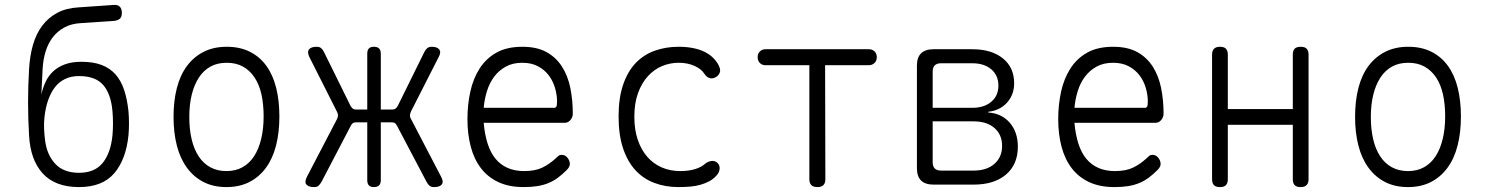

<svg xmlns="http://www.w3.org/2000/svg" viewBox="-20 -750 6040 780"><path d="M443 -665 308 -656Q270 -654 241.5 -638.5Q213 -623 194 -598Q175 -573 165 -540Q155 -507 153 -468L148 -366Q154 -393 165 -417Q176 -441 195.5 -459.5Q215 -478 243.5 -488.5Q272 -499 311 -499Q359 -499 393 -486Q427 -473 449.5 -447.5Q472 -422 484.5 -384Q497 -346 502 -297Q504 -274 504 -249Q504 -224 502 -201Q492 -102 444 -46Q396 10 301 10Q204 10 153.5 -45.5Q103 -101 98 -201Q94 -268 94 -334.5Q94 -401 98 -468Q101 -523 114 -568Q127 -613 151.5 -645.5Q176 -678 212 -697.5Q248 -717 298 -720L443 -730Q459 -731 467 -722.5Q475 -714 475 -698Q475 -681 467 -674Q459 -667 443 -665ZM301 -48Q365 -48 397.5 -88.5Q430 -129 437 -201Q439 -224 439 -249Q439 -274 437 -297Q431 -368 399.5 -404.5Q368 -441 301 -441Q268 -441 243 -428.5Q218 -416 201.5 -393.5Q185 -371 175 -341.5Q165 -312 161 -277Q158 -254 159 -229Q160 -204 163 -181Q170 -122 204 -85Q238 -48 301 -48Z M900 10Q847 10 807 -10.5Q767 -31 739.5 -68.5Q712 -106 698.5 -158.5Q685 -211 685 -275Q685 -340 698.5 -392.5Q712 -445 739.5 -482Q767 -519 807.5 -539.5Q848 -560 901 -560Q955 -560 995.5 -539.5Q1036 -519 1062.5 -482Q1089 -445 1102 -393Q1115 -341 1115 -277Q1115 -212 1101.5 -159Q1088 -106 1060.5 -68.5Q1033 -31 993 -10.5Q953 10 900 10ZM900 -55Q937 -55 965 -70.5Q993 -86 1012 -115Q1031 -144 1041 -185.5Q1051 -227 1051 -277Q1051 -327 1042 -367Q1033 -407 1014 -435.5Q995 -464 967 -479.5Q939 -495 901 -495Q863 -495 835 -479.5Q807 -464 788 -435Q769 -406 759 -365.5Q749 -325 749 -275Q749 -225 758.5 -184.5Q768 -144 787 -115Q806 -86 834.5 -70.5Q863 -55 900 -55Z M1286 -11Q1280 -1 1274 4.5Q1268 10 1256 10Q1234 10 1225 0Q1216 -10 1227 -32L1349 -266Q1353 -273 1353 -281.5Q1353 -290 1348 -298L1237 -518Q1227 -539 1235.5 -549.5Q1244 -560 1267 -560Q1278 -560 1284.5 -554.5Q1291 -549 1296 -539L1404 -320Q1408 -313 1413 -309Q1418 -305 1426 -305H1472V-532Q1472 -546 1478.5 -553Q1485 -560 1499 -560Q1513 -560 1520 -553Q1527 -546 1527 -532V-305H1573Q1582 -305 1587 -309Q1592 -313 1596 -320L1704 -539Q1709 -549 1716 -554.5Q1723 -560 1734 -560Q1756 -560 1764.5 -549Q1773 -538 1762 -518L1650 -298Q1646 -290 1645.5 -282Q1645 -274 1650 -266L1772 -32Q1783 -12 1775 -1Q1767 10 1743 10Q1732 10 1725.5 5Q1719 0 1713 -11L1594 -237Q1590 -245 1585.5 -249Q1581 -253 1572 -253H1527V-18Q1527 -4 1520 3Q1513 10 1499 10Q1485 10 1478.5 3Q1472 -4 1472 -18V-253H1426Q1417 -253 1412 -248.5Q1407 -244 1404 -237Z M2262 -121Q2276 -121 2285.5 -109Q2295 -97 2295 -84Q2295 -78 2292 -72Q2289 -66 2282 -59Q2264 -41 2246.5 -28Q2229 -15 2208.5 -6.5Q2188 2 2163.5 6Q2139 10 2107 10Q2048 10 2005 -10Q1962 -30 1934 -66.5Q1906 -103 1892.5 -154Q1879 -205 1879 -266Q1879 -324 1890.5 -377Q1902 -430 1928 -471Q1954 -512 1996.5 -536Q2039 -560 2102 -560Q2161 -560 2200 -538.5Q2239 -517 2263 -479.5Q2287 -442 2297 -392.5Q2307 -343 2307 -288Q2307 -274 2297.5 -262.5Q2288 -251 2273 -251H1945Q1949 -204 1961 -166.5Q1973 -129 1993.5 -104.5Q2014 -80 2043 -67.5Q2072 -55 2109 -55Q2154 -55 2183 -69Q2212 -83 2238 -107Q2244 -113 2249 -117Q2254 -121 2262 -121ZM1945 -312H2232Q2237 -312 2240 -316.5Q2243 -321 2243 -338Q2243 -364 2235 -392Q2227 -420 2210 -443Q2193 -466 2166 -480.5Q2139 -495 2102 -495Q2063 -495 2035 -479.5Q2007 -464 1988 -439Q1969 -414 1958.5 -380.5Q1948 -347 1945 -312Z M2493 -277Q2493 -352 2511.5 -406Q2530 -460 2562.5 -494Q2595 -528 2640 -544Q2685 -560 2736 -560Q2770 -560 2796.5 -554.5Q2823 -549 2842 -539.5Q2861 -530 2874 -518Q2887 -506 2895 -493Q2909 -470 2904.5 -456.5Q2900 -443 2887 -436Q2874 -429 2862 -433Q2850 -437 2841 -451Q2830 -469 2802 -482Q2774 -495 2737 -495Q2702 -495 2669.5 -481.5Q2637 -468 2612 -440.5Q2587 -413 2572 -372Q2557 -331 2557 -275Q2557 -223 2571 -182Q2585 -141 2609.5 -113Q2634 -85 2668 -70Q2702 -55 2744 -55Q2776 -55 2802 -62.5Q2828 -70 2845 -85Q2856 -94 2870 -96Q2884 -98 2895 -88Q2900 -83 2902 -77Q2904 -71 2903.5 -64Q2903 -57 2899.5 -49.5Q2896 -42 2889 -35Q2877 -22 2861 -13.5Q2845 -5 2826 0.5Q2807 6 2784.5 8Q2762 10 2736 10Q2683 10 2638 -7Q2593 -24 2561 -59Q2529 -94 2511 -148Q2493 -202 2493 -277Z M3268 -485H3090Q3076 -485 3067 -494Q3058 -503 3058 -518Q3058 -532 3067 -541Q3076 -550 3090 -550H3510Q3524 -550 3533 -541Q3542 -532 3542 -518Q3542 -503 3532.5 -494Q3523 -485 3509 -485H3332L3333 -22Q3333 -6 3325 2Q3317 10 3301 10Q3284 10 3276 2Q3268 -6 3268 -22Z M3773 0Q3739 0 3722 -16.5Q3705 -33 3705 -67V-483Q3705 -517 3722 -533.5Q3739 -550 3773 -550H3930Q4008 -550 4054 -513Q4100 -476 4100 -412Q4100 -365 4071 -333Q4042 -301 3995 -296V-293Q4050 -289 4082.5 -251Q4115 -213 4115 -154Q4115 -82 4067 -41Q4019 0 3935 0ZM3769 -257V-91Q3769 -74 3777.5 -65.5Q3786 -57 3803 -57H3935Q3989 -57 4020 -84.5Q4051 -112 4051 -157Q4051 -203 4020 -230Q3989 -257 3935 -257ZM3803 -493Q3786 -493 3777.5 -484.5Q3769 -476 3769 -459V-312H3930Q3978 -312 4007 -336.5Q4036 -361 4036 -402Q4036 -444 4007 -468.5Q3978 -493 3930 -493Z M4662 -121Q4676 -121 4685.5 -109Q4695 -97 4695 -84Q4695 -78 4692 -72Q4689 -66 4682 -59Q4664 -41 4646.5 -28Q4629 -15 4608.5 -6.5Q4588 2 4563.5 6Q4539 10 4507 10Q4448 10 4405 -10Q4362 -30 4334 -66.5Q4306 -103 4292.5 -154Q4279 -205 4279 -266Q4279 -324 4290.5 -377Q4302 -430 4328 -471Q4354 -512 4396.5 -536Q4439 -560 4502 -560Q4561 -560 4600 -538.5Q4639 -517 4663 -479.5Q4687 -442 4697 -392.5Q4707 -343 4707 -288Q4707 -274 4697.5 -262.5Q4688 -251 4673 -251H4345Q4349 -204 4361 -166.5Q4373 -129 4393.5 -104.5Q4414 -80 4443 -67.5Q4472 -55 4509 -55Q4554 -55 4583 -69Q4612 -83 4638 -107Q4644 -113 4649 -117Q4654 -121 4662 -121ZM4345 -312H4632Q4637 -312 4640 -316.5Q4643 -321 4643 -338Q4643 -364 4635 -392Q4627 -420 4610 -443Q4593 -466 4566 -480.5Q4539 -495 4502 -495Q4463 -495 4435 -479.5Q4407 -464 4388 -439Q4369 -414 4358.5 -380.5Q4348 -347 4345 -312Z M4936 10Q4919 10 4911.5 2Q4904 -6 4904 -22V-528Q4904 -544 4912 -552Q4920 -560 4936 -560Q4953 -560 4960.5 -552Q4968 -544 4968 -528V-307H5232V-528Q5232 -544 5239.5 -552Q5247 -560 5264 -560Q5281 -560 5288.5 -552Q5296 -544 5296 -528V-22Q5296 -6 5288 2Q5280 10 5264 10Q5247 10 5239.5 2Q5232 -6 5232 -22V-243H4968V-22Q4968 -6 4960.5 2Q4953 10 4936 10Z M5700 10Q5647 10 5607 -10.5Q5567 -31 5539.5 -68.5Q5512 -106 5498.5 -158.5Q5485 -211 5485 -275Q5485 -340 5498.5 -392.5Q5512 -445 5539.5 -482Q5567 -519 5607.5 -539.5Q5648 -560 5701 -560Q5755 -560 5795.5 -539.5Q5836 -519 5862.5 -482Q5889 -445 5902 -393Q5915 -341 5915 -277Q5915 -212 5901.5 -159Q5888 -106 5860.5 -68.5Q5833 -31 5793 -10.5Q5753 10 5700 10ZM5700 -55Q5737 -55 5765 -70.5Q5793 -86 5812 -115Q5831 -144 5841 -185.5Q5851 -227 5851 -277Q5851 -327 5842 -367Q5833 -407 5814 -435.5Q5795 -464 5767 -479.5Q5739 -495 5701 -495Q5663 -495 5635 -479.5Q5607 -464 5588 -435Q5569 -406 5559 -365.5Q5549 -325 5549 -275Q5549 -225 5558.5 -184.5Q5568 -144 5587 -115Q5606 -86 5634.5 -70.5Q5663 -55 5700 -55Z"/></svg>

Font: Maple Mono NL ExtraLight
Style: Regular
Weight: 275
Monospace: yes
Designer: subframe7536
Version: Version 7.000